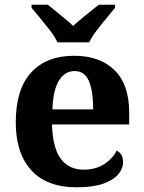

<svg xmlns="http://www.w3.org/2000/svg" viewBox="-20 -786 611 816"><path d="M306 10Q179 10 113 -62.5Q47 -135 47 -265Q47 -406 112 -477.5Q177 -549 295 -549Q404 -549 466.5 -488Q529 -427 529 -308V-257H201Q204 -157 238.5 -111Q273 -65 335 -65Q387 -65 423 -88.5Q459 -112 476 -146Q490 -139 496.5 -126.5Q503 -114 503 -97Q503 -69 482 -44.5Q461 -20 417.5 -5Q374 10 306 10ZM376 -321Q376 -398 358 -441Q340 -484 297 -484Q255 -484 230 -442.5Q205 -401 203 -321ZM224 -606Q214 -629 193.5 -655.5Q173 -682 151.5 -708Q130 -734 114 -753V-766H183Q197 -755 216.5 -739Q236 -723 256 -706.5Q276 -690 291 -676Q306 -690 326 -706.5Q346 -723 366 -739Q386 -755 400 -766H469V-753Q454 -734 432 -708Q410 -682 390 -655.5Q370 -629 359 -606Z"/></svg>

Font: Noto Serif Tamil
Style: Regular
Weight: 400
Designer: Indian Type Foundry, Tom Grace, and the Monotype Design Team
Foundry: Monotype Imaging Inc.
Version: Version 2.003